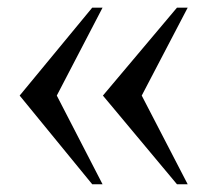

<svg xmlns="http://www.w3.org/2000/svg" viewBox="-20 -476 540 500"><path d="M220.2 3.9 31.2 -227.1 220.2 -456.1H247.1L127.9 -227.1L247.1 3.9ZM440.9 3.9 248 -227.1 440.9 -456.1H468.8L349.1 -227.1L468.8 3.9Z"/></svg>

Font: Doulos SIL
Style: Regular
Weight: 400
Designer: Walt Agee, Victor Gaultney, Peter Martin, Debbi Hosken
Foundry: SIL International
Version: Version 4.110; 2011; Maintenance release